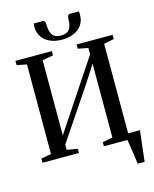

<svg xmlns="http://www.w3.org/2000/svg" viewBox="-159 -1068 1086 1353"><g transform="rotate(-15 383.5 -392.0)"><path d="M673 180Q670.5 159 667 133.8Q663.5 108.5 659.8 83.2Q656 58 652.5 35.8Q649 13.5 646 -1.5L613.5 -44H749.5Q747.5 -24.5 744.8 -1.8Q742 21 739.2 45.2Q736.5 69.5 733.8 93.2Q731 117 728.5 139.2Q726 161.5 723.5 180ZM27 0V-30.5L100.5 -44V-697.5L28.5 -712V-743H294V-712L215 -697.5V-149.5L304.5 -284L548.5 -651V-697.5L475 -712V-743H737.5V-712L663.5 -697.5V-44L739.5 -30.5V0H475V-30.5L548.5 -44V-583.5L471.5 -463L215 -82V-44L293 -30.5V0ZM286 -964Q298.5 -964 302.5 -951.8Q306.5 -939.5 306.5 -923Q306.5 -880 325 -856Q343.5 -832 385.5 -832Q428 -832 446.5 -856Q465 -880 465 -923Q465 -939.5 469 -951.8Q473 -964 485 -964H550.5Q551.5 -958 551.8 -951.8Q552 -945.5 552 -939Q552 -896 531 -865.5Q510 -835 472.5 -818.5Q435 -802 385.5 -802Q337 -802 299.5 -818.5Q262 -835 240.8 -865.5Q219.5 -896 219.5 -939Q219.5 -945.5 220 -951.8Q220.5 -958 221 -964Z"/></g></svg>

Font: Merriweather 96pt Medium
Style: Regular
Weight: 500
Version: Version 2.100